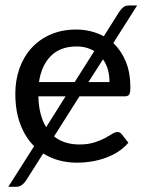

<svg xmlns="http://www.w3.org/2000/svg" viewBox="-20 -594 538 709"><path d="M106 -54.2Q73.2 -86.9 54.9 -135.5Q36.6 -184.1 36.6 -248.5Q36.6 -298.3 52 -341.6Q67.4 -384.8 96.4 -416.7Q125.5 -448.7 167.2 -466.8Q209 -484.9 261.2 -484.9Q289.6 -484.9 315.2 -478.5Q340.8 -472.2 363.3 -460L420.9 -551.3Q427.7 -561.5 435.8 -567.6Q443.8 -573.7 456.1 -573.7H486.3L398.4 -435.1Q427.7 -407.2 444.6 -366.5Q461.4 -325.7 461.4 -271.5Q461.4 -251.5 457 -244.9Q452.6 -238.3 440.9 -238.3H273.4L179.7 -90.3Q198.2 -75.2 221.7 -67.9Q245.1 -60.5 272.9 -60.5Q304.2 -60.5 327.1 -67.6Q350.1 -74.7 366.5 -83.5Q382.8 -92.3 394 -99.4Q405.3 -106.4 413.6 -106.4Q418.9 -106.4 422.9 -104.2Q426.8 -102.1 429.7 -98.1L454.1 -66.9Q438 -47.9 416.3 -33.9Q394.5 -20 369.6 -11Q344.7 -2 318.1 2.4Q291.5 6.8 265.6 6.8Q193.4 6.8 139.6 -27.3L75.7 73.2Q69.3 83 60.3 89.4Q51.3 95.7 41 95.7H10.7ZM262.7 -422.4Q202.6 -422.4 167.7 -387.2Q132.8 -352.1 124 -291H255.9L328.1 -405.3Q314.5 -413.6 298.1 -418Q281.7 -422.4 262.7 -422.4ZM121.6 -238.3Q122.6 -202.1 129.9 -174.1Q137.2 -146 150.4 -124.5L222.2 -238.3ZM384.3 -291Q384.3 -340.8 360.4 -375L306.6 -291Z"/></svg>

Font: Carlito
Style: Regular
Weight: 400
Designer: Lukasz Dziedzic
Foundry: tyPoland Lukasz Dziedzic
Version: Version 1.103; Beta1; all basic design good, some composites